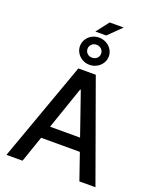

<svg xmlns="http://www.w3.org/2000/svg" viewBox="-188 -1175 1045 1283"><g transform="rotate(20 334.5 -533.5)"><path d="M18.6 0 272.5 -707H396.5L651.4 0H537.1L472.7 -186.5H197.3L132.8 0ZM441.4 -276.4 336.9 -578.1H332L228 -276.4ZM364.3 -1067.4H463.9L372.1 -977.5H294.9ZM231.4 -851.6Q231.4 -877.9 245.1 -900.1Q258.8 -922.4 282.2 -935.3Q305.7 -948.2 333 -948.2Q360.8 -948.2 384.8 -935.3Q408.7 -922.4 422.6 -900.1Q436.5 -877.9 436.5 -851.6Q436.5 -825.7 422.6 -803.5Q408.7 -781.2 384.8 -768.1Q360.8 -754.9 333 -754.9Q305.7 -754.9 282.2 -768.1Q258.8 -781.2 245.1 -803.5Q231.4 -825.7 231.4 -851.6ZM381.8 -851.6Q381.8 -870.6 367.9 -884Q354 -897.5 333 -897.5Q312.5 -897.5 298.8 -884Q285.2 -870.6 285.2 -851.6Q285.2 -832 298.8 -818.8Q312.5 -805.7 333 -805.7Q354 -805.7 367.9 -818.8Q381.8 -832 381.8 -851.6Z"/></g></svg>

Font: Pretendard Std Medium
Style: Regular
Weight: 500
Designer: Base glyphs from Inter by Rasmus Andersson; Hangeul glyphs from Noto Sans CJK(Source Han Sans) by Jang Soo-young and Kan
Foundry: Kil Hyung-jin
Version: Version 1.309